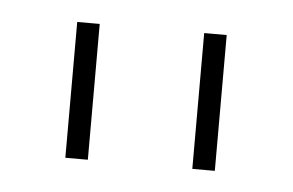

<svg xmlns="http://www.w3.org/2000/svg" viewBox="-28 -734 363 238"><g transform="rotate(5 153.0 -614.5)"><path d="M60 -530V-699H88V-530ZM218 -530V-699H246V-530Z"/></g></svg>

Font: Prompt Thin
Style: Regular
Weight: 100
Designer: Katatrad Team
Foundry: CadsonDemak
Version: Version 1.030